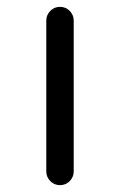

<svg xmlns="http://www.w3.org/2000/svg" viewBox="-20 -540 350 560"><path d="M115 -40V-480Q115 -496 126.5 -508Q138 -520 155 -520Q172 -520 183.5 -508Q195 -496 195 -480V-40Q195 -24 183.5 -12Q172 0 155 0Q138 0 126.5 -12Q115 -24 115 -40Z"/></svg>

Font: Rounded Mplus 1c
Style: Regular
Weight: 400
Version: Version 1.059.20150529